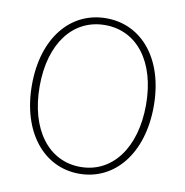

<svg xmlns="http://www.w3.org/2000/svg" viewBox="-78 -746 803 832"><g transform="rotate(10 324.0 -330.0)"><path d="M324 12C480 12 592 -124 592 -332C592 -540 480 -672 324 -672C168 -672 56 -540 56 -332C56 -124 168 12 324 12ZM324 -18C184 -18 90 -142 90 -332C90 -522 184 -642 324 -642C464 -642 558 -522 558 -332C558 -142 464 -18 324 -18Z"/></g></svg>

Font: Source Sans Pro ExtraLight
Style: Regular
Weight: 200
Designer: Paul D. Hunt
Foundry: Adobe Systems Incorporated
Version: Version 3.006;hotconv 1.0.111;makeotfexe 2.5.65597